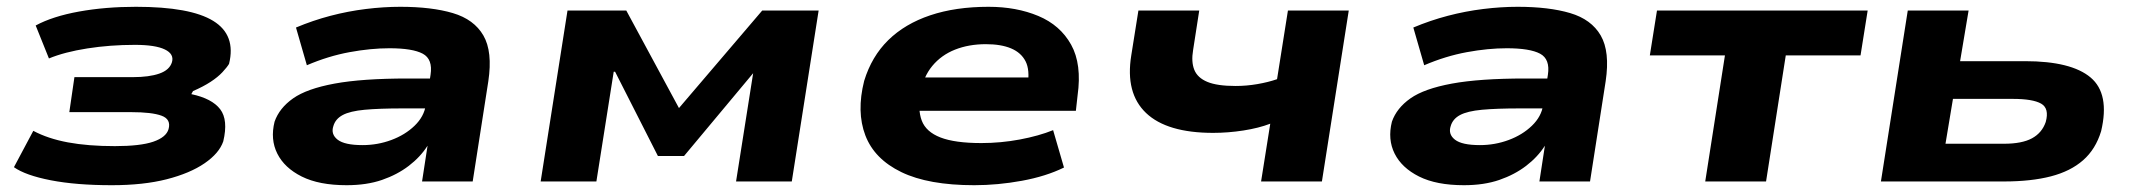

<svg xmlns="http://www.w3.org/2000/svg" viewBox="-20 -534 6276 565"><path d="M309 11Q204 11 129.5 -3.5Q55 -18 21 -42L78 -149Q121 -126 180 -115Q239 -104 318 -104Q393 -104 431 -117Q469 -130 476 -154Q484 -183 455.5 -193.5Q427 -204 366 -204H184L199 -307H371Q419 -307 449 -317.5Q479 -328 486 -351Q493 -375 465 -388.5Q437 -402 377 -402Q304 -402 237 -391.5Q170 -381 124 -362L85 -459Q135 -486 212.5 -500Q290 -514 380 -514Q540 -514 607.5 -472.5Q675 -431 654 -346Q648 -336 634.5 -321.5Q621 -307 599.5 -293Q578 -279 548 -266L543 -257Q604 -244 628 -212.5Q652 -181 637 -118Q625 -83 582 -53.5Q539 -24 470.5 -6.5Q402 11 309 11Z M1000 11Q919 11 868 -14.5Q817 -40 796 -82Q775 -124 788 -176Q802 -216 842.5 -244.5Q883 -273 964.5 -288Q1046 -303 1180 -303H1274L1261 -215H1165Q1096 -215 1053 -211Q1010 -207 988.5 -195.5Q967 -184 961 -163Q953 -139 973.5 -123Q994 -107 1047 -107Q1091 -107 1131.5 -122Q1172 -137 1200 -164Q1228 -191 1233 -225L1247 -314Q1254 -360 1224 -376Q1194 -392 1126 -392Q1071 -392 1008.5 -380.5Q946 -369 883 -342L851 -453Q901 -474 952.5 -487.5Q1004 -501 1056.5 -507.5Q1109 -514 1158 -514Q1250 -514 1312.5 -495.5Q1375 -477 1402.5 -429.5Q1430 -382 1417 -295L1371 0H1222L1238 -104V-105Q1217 -72 1183 -46Q1149 -20 1104 -4.5Q1059 11 1000 11Z M1571 0 1650 -503H1823L1978 -216L2223 -503H2389L2310 0H2146L2197 -323H2200L1993 -75H1916L1790 -323H1786L1735 0Z M2847 11Q2712 11 2632.5 -27.5Q2553 -66 2526.5 -135.5Q2500 -205 2523 -296Q2545 -368 2594 -416Q2643 -464 2717.5 -489Q2792 -514 2889 -514Q2971 -514 3035.5 -487Q3100 -460 3132 -402.5Q3164 -345 3151 -253L3146 -208H2653L2667 -306H3029L3004 -283Q3011 -328 2998 -353.5Q2985 -379 2955.5 -391.5Q2926 -404 2881 -404Q2831 -404 2790.5 -388Q2750 -372 2723.5 -340Q2697 -308 2688 -259L2689 -262Q2680 -212 2692.5 -179Q2705 -146 2747.5 -129.5Q2790 -113 2868 -113Q2925 -113 2981 -123.5Q3037 -134 3079 -151L3111 -41Q3058 -15 2987 -2Q2916 11 2847 11Z M3691 0 3718 -170Q3684 -157 3639 -150Q3594 -143 3550 -143Q3414 -143 3352.5 -201.5Q3291 -260 3309 -371L3330 -503H3509L3491 -387Q3485 -352 3494.5 -328.5Q3504 -305 3533 -293Q3562 -281 3616 -281Q3648 -281 3680 -286.5Q3712 -292 3738 -301L3770 -503H3949L3870 0Z M4288 11Q4207 11 4156 -14.5Q4105 -40 4084 -82Q4063 -124 4076 -176Q4090 -216 4130.5 -244.5Q4171 -273 4252.5 -288Q4334 -303 4468 -303H4562L4549 -215H4453Q4384 -215 4341 -211Q4298 -207 4276.5 -195.5Q4255 -184 4249 -163Q4241 -139 4261.5 -123Q4282 -107 4335 -107Q4379 -107 4419.5 -122Q4460 -137 4488 -164Q4516 -191 4521 -225L4535 -314Q4542 -360 4512 -376Q4482 -392 4414 -392Q4359 -392 4296.5 -380.5Q4234 -369 4171 -342L4139 -453Q4189 -474 4240.5 -487.5Q4292 -501 4344.5 -507.5Q4397 -514 4446 -514Q4538 -514 4600.5 -495.5Q4663 -477 4690.5 -429.5Q4718 -382 4705 -295L4659 0H4510L4526 -104V-105Q4505 -72 4471 -46Q4437 -20 4392 -4.5Q4347 11 4288 11Z M4998 0 5056 -371H4835L4856 -503H5476L5455 -371H5235L5177 0Z M5515 0 5594 -503H5773L5748 -354H5939Q6075 -354 6132 -306Q6189 -258 6163 -148Q6147 -95 6110 -62.5Q6073 -30 6015 -15Q5957 0 5877 0ZM5705 -111H5877Q5930 -111 5959.5 -127Q5989 -143 6000 -175Q6011 -215 5986.5 -229Q5962 -243 5903 -243H5727Z"/></svg>

Font: Nunito Sans 7pt Expanded ExtraBold
Style: Italic
Weight: 800
Width: 7
Italic angle: -9°
Designer: Vernon Adams
Foundry: Vernon Adams
Version: Version 3.101;gftools[0.9.27]